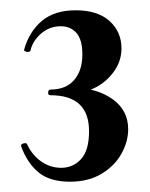

<svg xmlns="http://www.w3.org/2000/svg" viewBox="-20 -749 291 373"><path d="M229 -498Q229 -474 216 -450.5Q203 -427 177.5 -411.5Q152 -396 116 -396Q77 -396 55 -414Q33 -432 21 -465Q20 -469 26 -470.5Q32 -472 33 -468Q43 -447 60.5 -435Q78 -423 99 -423Q122 -423 137.5 -440Q153 -457 153 -494Q153 -564 78 -564Q73 -564 73.5 -569.5Q74 -575 78 -575Q108 -575 124 -593.5Q140 -612 140 -643Q140 -672 128.5 -685Q117 -698 98 -698Q76 -698 59.5 -683.5Q43 -669 39 -650Q37 -648 34 -648Q31 -648 28.5 -649.5Q26 -651 27 -653Q37 -688 61.5 -708.5Q86 -729 127 -729Q170 -729 193 -708Q216 -687 216 -655Q216 -631 202 -611Q188 -591 166.5 -579.5Q145 -568 125 -567V-578Q168 -578 198.5 -556.5Q229 -535 229 -498Z"/></svg>

Font: Cormorant Infant
Style: Bold
Weight: 700
Designer: Christian Thalmann (Catharsis Fonts)
Foundry: Catharsis Fonts
Version: Version 4.000